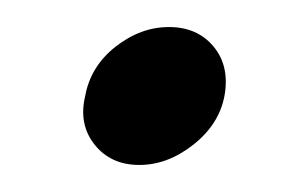

<svg xmlns="http://www.w3.org/2000/svg" viewBox="-20 -108 212 142"><path d="M105 -88Q84 -88 65.5 -73.5Q47 -59 43 -37Q38 -16 50 -1Q62 14 83 14Q104 14 123 -1Q142 -16 146 -37Q150 -59 138 -73.5Q126 -88 105 -88Z"/></svg>

Font: Advent Pro SemiBold
Style: Italic
Weight: 600
Italic angle: -12°
Version: Version 3.000